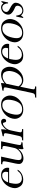

<svg xmlns="http://www.w3.org/2000/svg" viewBox="1434 -1890 701 3610"><g transform="rotate(-90 1785.0 -85.5)"><path d="M155 -265 152 -256Q150 -251 148 -243Q146 -235 144 -222Q134 -175 134 -139Q134 -88 155 -60Q183 -25 233 -25Q321 -25 376 -105H399Q373 -57 322 -28.5Q271 0 213 0Q128 0 90 -52Q52 -104 52 -157Q52 -176 56 -196Q76 -291 144 -353Q213 -416 295 -416Q368 -416 406 -373Q436 -341 436 -296Q436 -281 433 -265ZM352 -284Q354 -289 355 -294Q356 -299 357 -304Q360 -318 360 -330Q360 -354 344.5 -374.5Q329 -395 289 -395Q200 -395 161 -284Z M878 -156Q863 -85 863 -64Q863 -58 864 -56Q870 -35 912 -35H916L911 -12H901Q839 -12 794 4H789Q784 -7 784 -26Q784 -52 793 -92H791Q709 4 609 4Q568 4 538.5 -17.5Q509 -39 507 -72Q507 -76 507 -80Q507 -103 515 -144L543 -274Q557 -341 557 -363Q557 -369 556 -372Q549 -393 505 -393H499L504 -416H645L586 -140Q580 -110 580 -88Q580 -67 589.5 -48.5Q599 -30 644 -30Q701 -30 757 -83Q785 -110 796 -134Q804 -149 813 -191L831 -274Q845 -341 845 -363Q845 -369 844 -372Q837 -393 793 -393H783L788 -416H933Z M1157 -416Q1158 -405 1158 -393Q1158 -358 1149 -314H1151Q1179 -359 1221 -387.5Q1263 -416 1302 -416Q1328 -416 1342 -399.5Q1356 -383 1356 -366Q1356 -361 1355 -355Q1348 -321 1316 -321Q1291 -321 1286 -357Q1283 -381 1264 -381Q1240 -381 1202 -347Q1168 -316 1154 -283Q1143 -260 1132 -209L1117 -137Q1102 -68 1102 -48Q1102 -44 1103 -42Q1110 -22 1151 -22H1165L1160 0H949L953 -22H963Q999 -22 1013 -34Q1027 -46 1035 -85L1071 -250Q1085 -317 1085 -339Q1085 -344 1084 -346Q1078 -365 1036 -365H1026L1031 -387Q1067 -392 1149 -414Z M1360 -201Q1380 -293 1454 -354Q1529 -416 1619 -416Q1709 -416 1751 -363Q1793 -310 1793 -251Q1793 -227 1787 -201Q1770 -120 1696 -59Q1623 1 1530 1Q1438 1 1390 -59Q1355 -104 1355 -159Q1355 -179 1360 -201ZM1442 -198Q1433 -158 1433 -127Q1433 -20 1535 -20Q1604 -20 1645 -66Q1686 -112 1705 -198Q1715 -244 1715 -279Q1715 -393 1614 -393Q1483 -393 1442 -198Z M2028 -416Q2028 -411 2028 -406Q2028 -380 2024 -358L2022 -350Q2099 -416 2182 -416Q2265 -416 2299.5 -365.5Q2334 -315 2334 -259Q2334 -233 2328 -204Q2310 -121 2240 -60Q2171 2 2085 2Q2009 2 1959 -56L1925 108Q1910 176 1910 197Q1910 202 1911 204Q1917 223 1960 223H1966L1961 245H1753L1758 223H1772Q1807 223 1821 211Q1835 199 1843 161L1931 -254Q1947 -324 1947 -344Q1947 -348 1946 -350Q1940 -369 1897 -369H1883L1888 -392Q1944 -397 2015 -416ZM1966 -88Q2008 -23 2070 -23Q2134 -23 2182.5 -76Q2231 -129 2248 -209Q2255 -243 2255 -270Q2255 -312 2233.5 -349.5Q2212 -387 2149 -387Q2087 -387 2015 -319Z M2485 -265 2482 -256Q2480 -251 2478 -243Q2476 -235 2474 -222Q2464 -175 2464 -139Q2464 -88 2485 -60Q2513 -25 2563 -25Q2651 -25 2706 -105H2729Q2703 -57 2652 -28.5Q2601 0 2543 0Q2458 0 2420 -52Q2382 -104 2382 -157Q2382 -176 2386 -196Q2406 -291 2474 -353Q2543 -416 2625 -416Q2698 -416 2736 -373Q2766 -341 2766 -296Q2766 -281 2763 -265ZM2682 -284Q2684 -289 2685 -294Q2686 -299 2687 -304Q2690 -318 2690 -330Q2690 -354 2674.5 -374.5Q2659 -395 2619 -395Q2530 -395 2491 -284Z M2799 -201Q2819 -293 2893 -354Q2968 -416 3058 -416Q3148 -416 3190 -363Q3232 -310 3232 -251Q3232 -227 3226 -201Q3209 -120 3135 -59Q3062 1 2969 1Q2877 1 2829 -59Q2794 -104 2794 -159Q2794 -179 2799 -201ZM2881 -198Q2872 -158 2872 -127Q2872 -20 2974 -20Q3043 -20 3084 -66Q3125 -112 3144 -198Q3154 -244 3154 -279Q3154 -393 3053 -393Q2922 -393 2881 -198Z M3278 -131H3297Q3306 -17 3393 -17Q3424 -17 3449 -37Q3474 -57 3480 -88Q3482 -97 3482 -106Q3482 -125 3471 -139Q3463 -149 3445.5 -155.5Q3428 -162 3402 -176Q3334 -213 3319 -253Q3314 -268 3314 -283Q3314 -295 3317 -307Q3322 -330 3334.5 -350Q3347 -370 3365 -384.5Q3383 -399 3405 -407.5Q3427 -416 3451 -416Q3498 -416 3525 -374Q3536 -383 3552 -409H3570L3543 -285H3525Q3525 -333 3503 -363.5Q3481 -394 3445 -394Q3417 -394 3394.5 -376.5Q3372 -359 3367 -334Q3365 -326 3365 -318Q3365 -313 3366.5 -305.5Q3368 -298 3376 -287.5Q3384 -277 3400.5 -266.5Q3417 -256 3441 -244Q3509 -210 3529 -175Q3538 -163 3538 -143Q3538 -130 3535 -115Q3524 -63 3483.5 -30Q3443 3 3389 3Q3337 3 3299 -41Q3282 -26 3270 -1H3251Z"/></g></svg>

Font: New Athena Unicode
Style: Italic
Weight: 400
Designer: J. Rusten 1997; rev. by R. Hancock 2001, 2002, rev. by D. Mastronarde 2002-2019
Foundry: Society for Classical Studies (formerly American Philological Association)
Version: Version 5.008